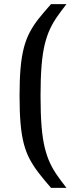

<svg xmlns="http://www.w3.org/2000/svg" viewBox="-20 -763 363 933"><path d="M228 150Q194 111 168.5 78Q143 45 125 11.5Q107 -22 96 -63.5Q85 -105 80 -161.5Q75 -218 75 -297Q75 -376 80 -432.5Q85 -489 96 -531Q107 -573 125 -607Q143 -641 168.5 -673Q194 -705 228 -743H303Q278 -711 258 -682.5Q238 -654 223 -622Q208 -590 197.5 -547.5Q187 -505 182 -444Q177 -383 177 -297Q177 -210 182 -149Q187 -88 197.5 -45.5Q208 -3 223 29Q238 61 258 89.5Q278 118 303 150Z"/></svg>

Font: Saira Medium
Style: Regular
Weight: 500
Designer: Hector Gatti with collaboration of the Omnibus-Type team
Foundry: Omnibus-Type
Version: Version 1.100; ttfautohint (v1.8.3)